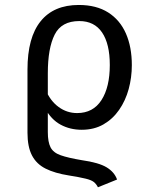

<svg xmlns="http://www.w3.org/2000/svg" viewBox="-20 -558 640 793"><path d="M384.5 215.5Q377.5 201.5 367.2 193.5Q357 185.5 333.5 179.8Q310 174 263.5 166.5Q206.5 157.5 168.5 138.5Q130.5 119.5 112 83.8Q93.5 48 93.5 -10L177.5 -12.5Q177.5 28.5 188.8 50.5Q200 72.5 230.5 83.2Q261 94 317.5 103.5Q388 113.5 420.2 133Q452.5 152.5 463.5 183.5ZM166.5 -110 169 -186Q188 -141 222.2 -116Q256.5 -91 298.5 -91Q364.5 -91 399 -144.5Q433.5 -198 433.5 -289.5Q433.5 -377 401.5 -424Q369.5 -471 307.5 -471Q234 -471 205.8 -415Q177.5 -359 177.5 -255.5V-12.5L93.5 -10V-270.5Q93.5 -403 147.8 -470.2Q202 -537.5 305.5 -537.5Q378 -537.5 426.8 -506.5Q475.5 -475.5 500 -419.8Q524.5 -364 524.5 -289Q524.5 -238 511.5 -190.2Q498.5 -142.5 472.2 -104.5Q446 -66.5 407.2 -44.2Q368.5 -22 317.5 -22Q269.5 -22 230.5 -43Q191.5 -64 166.5 -110Z"/></svg>

Font: Fira Code Light
Style: Regular
Weight: 400
Monospace: yes
Version: Version 5.002